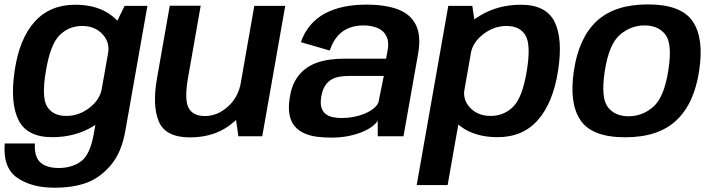

<svg xmlns="http://www.w3.org/2000/svg" viewBox="-39 -619 3239 872"><path d="M208 233.5Q294 233.5 355 210.8Q416 188 464.5 131Q513 74 530.5 -26L630.5 -592.5H527L469 -474L387 -11.5Q370 84.5 328.5 114.2Q287 144 227.5 144Q192 144 166 132.8Q140 121.5 128.5 96.8Q117 72 119.5 32.5H-17.5Q-26.5 143 39 188.2Q104.5 233.5 208 233.5ZM198.5 4Q301 4 382.2 -44.2Q463.5 -92.5 474 -150.5L423.5 -216.5Q414.5 -166 367 -129.2Q319.5 -92.5 262.5 -92.5Q201.5 -92.5 175.2 -134.5Q149 -176.5 169.5 -297Q189.5 -417.5 231.8 -459.2Q274 -501 334.5 -501Q391.5 -501 426 -464.2Q460.5 -427.5 452 -378L524.5 -439Q534.5 -496 470 -546.8Q405.5 -597.5 303 -597.5Q188 -597.5 118.5 -520.5Q49 -443.5 27.5 -297.5Q6 -152.5 44.8 -74.2Q83.5 4 198.5 4Z M1043.5 0H1152L1256.5 -592.5H1116L1029.5 -100ZM872.5 -593H732L674 -263Q652 -138.5 682.5 -66.8Q713 5 824 5Q944.5 5 1024.8 -66.5Q1105 -138 1118.5 -214L1055.5 -246Q1043.5 -177 995.8 -134.5Q948 -92 891.5 -92Q836.5 -92 817 -130.2Q797.5 -168.5 815.5 -269Z M1465.5 6Q1507.5 6 1542.5 -1Q1577.5 -8 1605 -19.2Q1632.5 -30.5 1650.8 -44.2Q1669 -58 1676.5 -71V0H1793.5L1859.5 -372.5Q1874.5 -456.5 1849.8 -506Q1825 -555.5 1767.5 -576.8Q1710 -598 1625.5 -598Q1571.5 -598 1524.2 -588.5Q1477 -579 1438.5 -558.8Q1400 -538.5 1371.8 -506Q1343.5 -473.5 1327.5 -427.5L1458.5 -389.5Q1472.5 -431 1495 -456Q1517.5 -481 1547 -492.2Q1576.5 -503.5 1611 -503.5Q1649 -503.5 1677 -491.2Q1705 -479 1717.2 -452Q1729.5 -425 1719.5 -379.5L1714.5 -352.5H1524.5Q1492 -352.5 1459.2 -348.2Q1426.5 -344 1396.8 -333Q1367 -322 1342.5 -302Q1318 -282 1300.8 -251.2Q1283.5 -220.5 1277 -175.5Q1269.5 -129.5 1276 -97.2Q1282.5 -65 1300.2 -44.8Q1318 -24.5 1343.8 -13.2Q1369.5 -2 1400.8 2Q1432 6 1465.5 6ZM1513 -83Q1492 -83 1473.2 -86.8Q1454.5 -90.5 1440.8 -100.8Q1427 -111 1421 -130Q1415 -149 1420 -179.5Q1425 -209.5 1436.8 -228.2Q1448.5 -247 1465.2 -257Q1482 -267 1502.2 -270.5Q1522.5 -274 1544 -274H1704L1679.5 -153Q1672.5 -138 1656.2 -125.2Q1640 -112.5 1617.5 -103Q1595 -93.5 1568 -88.2Q1541 -83 1513 -83Z M1853.5 221.5H1994L2120.5 -495.5L2106 -592.5H1997ZM2221 4Q2336 4 2404.5 -74.5Q2473 -153 2495.5 -297.5Q2518 -442 2479.8 -519.8Q2441.5 -597.5 2326.5 -597.5Q2224 -597.5 2141.8 -548.5Q2059.5 -499.5 2049 -442.5L2099.5 -378Q2108.5 -427.5 2156.5 -464.2Q2204.5 -501 2261.5 -501Q2322 -501 2347.5 -458.5Q2373 -416 2353.5 -297Q2334 -176.5 2291.8 -134.5Q2249.5 -92.5 2189.5 -92.5Q2132 -92.5 2096.8 -128.8Q2061.5 -165 2070.5 -216.5L1997.5 -151Q1987.5 -94 2053 -45Q2118.5 4 2221 4Z M2800.5 4.5Q2950.5 4.5 3032.2 -71.8Q3114 -148 3136.5 -298.5Q3159 -446.5 3106.5 -522.8Q3054 -599 2903.5 -599Q2753.5 -599 2671.8 -523.8Q2590 -448.5 2567.5 -298.5Q2545 -150 2597.5 -72.8Q2650 4.5 2800.5 4.5ZM2816 -91Q2753 -91 2721 -133.5Q2689 -176 2708 -298Q2727 -418.5 2776.5 -461Q2826 -503.5 2888.5 -503.5Q2951.5 -503.5 2983.5 -461.2Q3015.5 -419 2996 -298Q2977 -176.5 2927.8 -133.8Q2878.5 -91 2816 -91Z"/></svg>

Font: Anybody UltraCondensed Thin SemiBold
Style: Italic
Weight: 600
Italic angle: -10°
Version: Version 1.111